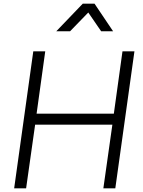

<svg xmlns="http://www.w3.org/2000/svg" viewBox="-20 -1024 778 1044"><path d="M57 0 161 -745H226L179 -406H599L646 -745H711L607 0H542L591 -346H171L122 0ZM286 -854 430 -1004H494L595 -854H530L460 -956L361 -854Z"/></svg>

Font: Plus Jakarta Sans Light
Style: Italic
Weight: 300
Italic angle: -8°
Designer: Gumpita Rahayu
Foundry: Tokotype
Version: Version 2.071; ttfautohint (v1.8.4.7-5d5b);gftools[0.9.29]